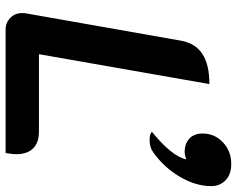

<svg xmlns="http://www.w3.org/2000/svg" viewBox="-98 -726 825 668"><g transform="rotate(90 314.0 -392.5)"><path d="M26 -57Q26 -66 27 -71L122 -610Q131 -660 168 -684.5Q205 -709 273 -709L169 -116H439Q477 -116 497 -95.5Q517 -75 517 -37Q517 -26 513 0H84Q59 0 42.5 -16.5Q26 -33 26 -57ZM535 -629Q521 -623 509 -623Q480 -623 462.5 -639.5Q445 -656 445 -685Q445 -727 475.5 -756Q506 -785 551 -785Q587 -785 607.5 -765.5Q628 -746 628 -715Q628 -662 596 -607Q564 -552 511 -514Q494 -501 467 -501Q447 -501 439 -509Q525 -579 535 -629Z"/></g></svg>

Font: K2D
Style: Bold Italic
Weight: 700
Italic angle: -10°
Designer: Katatrad Aksorn Co.,Ltd.
Foundry: Cadson Demak Co.,Ltd.
Version: Version 1.000; ttfautohint (v1.6)